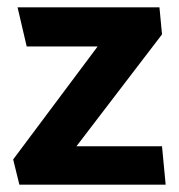

<svg xmlns="http://www.w3.org/2000/svg" viewBox="-20 -505 489 525"><path d="M423 -411 189 -105H423L433 0H33L16 -69L247 -378H53L28 -485H416Z"/></svg>

Font: Palanquin Dark
Style: Regular
Weight: 400
Designer: Pria Ravichandran
Version: Version 1.000